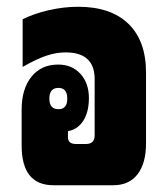

<svg xmlns="http://www.w3.org/2000/svg" viewBox="-20 -548 492 568"><path d="M138 0Q44 0 44 -118V-223Q44 -285 73 -321Q102 -357 152 -357Q193 -357 218 -329.5Q243 -302 243 -258Q243 -217 226.5 -191Q210 -165 181 -160V-142Q181 -122 205 -122H234Q260 -122 260 -147V-314Q260 -393 174 -393Q146 -393 116.5 -383Q87 -373 47 -350V-491Q81 -508 125 -518Q169 -528 211 -528Q308 -528 360 -477.5Q412 -427 412 -333V-124Q412 -65 387 -32.5Q362 0 315 0ZM153 -225Q179 -225 179 -256Q179 -288 153 -288Q126 -288 126 -256Q126 -225 153 -225Z"/></svg>

Font: Noto Sans Thai Looped UI Condensed Black
Style: Regular
Weight: 900
Width: 3
Designer: Cadson Demak Team
Foundry: Cadson Demak Co., Ltd.
Version: Version 1.000; ttfautohint (v1.8.4.7-5d5b)